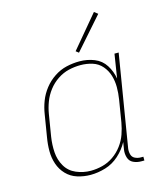

<svg xmlns="http://www.w3.org/2000/svg" viewBox="-113 -837 802 931"><g transform="rotate(-15 288.0 -371.5)"><path d="M227 8Q264 8 302 -3.5Q340 -15 370.5 -42.5Q401 -70 420 -105L414 -68Q411 -48 417 -28.5Q423 -9 441 -0.5Q459 8 480 8H496V-11H483Q468 -11 454.5 -17.5Q441 -24 437 -38.5Q433 -53 435 -68L511 -530H490L471 -410Q465 -447 445 -478.5Q425 -510 390 -524Q355 -538 316 -538Q283 -538 250.5 -530.5Q218 -523 188.5 -503.5Q159 -484 137.5 -456.5Q116 -429 104 -397.5Q92 -366 87 -333L69 -223Q63 -189 63 -155Q63 -121 73.5 -90Q84 -59 106.5 -35.5Q129 -12 161 -2Q193 8 227 8ZM233 -11Q195 -11 160 -26Q125 -41 106.5 -73Q88 -105 85.5 -143Q83 -181 89 -220L107 -330Q112 -360 123 -389Q134 -418 153.5 -443.5Q173 -469 200 -487Q227 -505 256.5 -512Q286 -519 316 -519Q347 -519 375.5 -510Q404 -501 423 -479Q442 -457 450.5 -429Q459 -401 459 -370.5Q459 -340 454 -309L436 -199Q431 -170 421 -141.5Q411 -113 392 -87.5Q373 -62 347 -44Q321 -26 291.5 -18.5Q262 -11 233 -11ZM325 -579 464 -737 446 -751 311 -590Z"/></g></svg>

Font: Iosevka Sparkle Thin
Style: Italic
Weight: 100
Italic angle: -9°
Designer: Belleve Invis
Foundry: Belleve Invis
Version: Version 4.5.0; ttfautohint (v1.8.3)